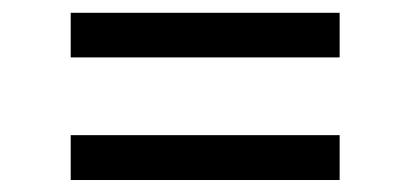

<svg xmlns="http://www.w3.org/2000/svg" viewBox="-20 -481 654 306"><path d="M92.7 -194.1V-265.6H521.3V-194.1ZM92.7 -389.5V-460.6H521.3V-389.5Z"/></svg>

Font: Intel One Mono Light
Style: Regular
Weight: 300
Monospace: yes
Designer: Fred Shallcrass
Foundry: Frere-Jones Type LLC
Version: Version 1.004